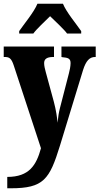

<svg xmlns="http://www.w3.org/2000/svg" viewBox="-23 -786 534 1031"><path d="M80 -619V-606H156C174 -631 219 -672 246 -699C271 -675 326 -623 337 -606H413V-619C387 -657 333 -721 315 -766H178C160 -721 106 -657 80 -619ZM16 164V225H35C212 225 243 177 299 -4L423 -410C439 -460 458 -480 488 -480H491V-536H307V-480L311 -479C343 -476 356 -472 356 -447C356 -432 351 -405 347 -392L299 -206C293 -183 289 -158 286 -127C284 -153 278 -195 266 -240L223 -398C218 -416 214 -433 214 -447C214 -468 227 -480 263 -480H267V-536H-3V-480H2C26 -480 38 -474 51 -434L197 10C172 101 134 164 16 164Z"/></svg>

Font: Noto Serif Ethiopic ExtraCondensed Black
Style: Regular
Weight: 900
Width: 2
Designer: Monotype Design Team
Foundry: Monotype Imaging Inc.
Version: Version 2.102